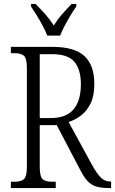

<svg xmlns="http://www.w3.org/2000/svg" viewBox="-20 -951 582 971"><path d="M35 0V-32H54Q86 -32 101 -45Q116 -58 116 -108V-605Q116 -656 101 -669Q86 -682 54 -682H35V-714H245Q356 -714 406.5 -668Q457 -622 457 -527Q457 -467 438.5 -428.5Q420 -390 390.5 -367.5Q361 -345 327 -334L447 -114Q470 -73 490 -53Q510 -33 537 -33H542V0H533Q493 0 467.5 -7.5Q442 -15 423.5 -34.5Q405 -54 386 -91L267 -318H181V-108Q181 -58 195.5 -45Q210 -32 243 -32H262V0ZM236 -354Q315 -354 352 -398Q389 -442 389 -525Q389 -599 356.5 -638Q324 -677 245 -677H181V-354ZM219 -771Q210 -794 196 -820.5Q182 -847 166 -873Q150 -899 137 -918V-931H160Q187 -904 209.5 -878.5Q232 -853 252 -822Q271 -853 293.5 -878.5Q316 -904 342 -931H366V-918Q352 -899 336.5 -873Q321 -847 307 -820.5Q293 -794 284 -771Z"/></svg>

Font: Noto Serif Tamil Condensed Light
Style: Regular
Weight: 300
Width: 3
Designer: Indian Type Foundry, Tom Grace, and the Monotype Design Team
Foundry: Monotype Imaging Inc.
Version: Version 2.004; ttfautohint (v1.8.4.7-5d5b)